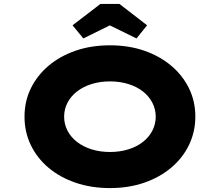

<svg xmlns="http://www.w3.org/2000/svg" viewBox="-20 -949 1121 979"><path d="M541 10Q445 10 365 -17.5Q285 -45 227 -94Q169 -143 137 -209.5Q105 -276 105 -354Q105 -433 137.5 -499Q170 -565 228 -614Q286 -663 365.5 -690.5Q445 -718 541 -718Q636 -718 715.5 -690.5Q795 -663 853.5 -613.5Q912 -564 944 -498Q976 -432 976 -355Q976 -277 944 -210.5Q912 -144 853.5 -94.5Q795 -45 715.5 -17.5Q636 10 541 10ZM541 -174Q591 -174 634.5 -187.5Q678 -201 709 -225.5Q740 -250 757 -283Q774 -316 774 -354Q774 -392 757 -425Q740 -458 709 -482.5Q678 -507 634.5 -520.5Q591 -534 541 -534Q490 -534 447 -520.5Q404 -507 372.5 -482.5Q341 -458 324 -425Q307 -392 307 -354Q307 -316 324 -283Q341 -250 372.5 -225.5Q404 -201 447 -187.5Q490 -174 541 -174ZM405 -753 350 -820 492 -929H589L730 -820L676 -753L525 -827H555Z"/></svg>

Font: Lexend Tera ExtraBold
Style: Regular
Weight: 800
Designer: Bonnie Shaver-Troup, Thomas Jockin
Foundry: Lexend
Version: Version 1.007